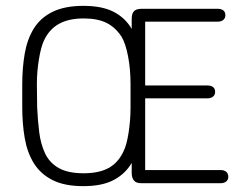

<svg xmlns="http://www.w3.org/2000/svg" viewBox="-20 -626 814 656"><path d="M476 -552H723Q736 -552 743 -558Q750 -564 750 -574Q750 -585 743 -590.5Q736 -596 723 -596H465Q446 -596 438 -588Q430 -580 430 -561V-35Q430 -19 437.5 -9.5Q445 0 463 0H733Q746 0 753 -6Q760 -12 760 -22Q760 -33 753 -39Q746 -45 733 -45H476V-290H688Q701 -290 708 -296Q715 -302 715 -312Q715 -323 708 -328.5Q701 -334 688 -334H476ZM56 -337V-260Q56 -203 64.5 -154Q73 -105 95.5 -68.5Q118 -32 159 -11Q200 10 265 10Q329 10 368.5 -11Q408 -32 429.5 -68.5Q451 -105 459 -154Q467 -203 467 -260V-337Q467 -393 459 -442Q451 -491 429.5 -528Q408 -565 368.5 -585.5Q329 -606 265 -606Q201 -606 159.5 -585.5Q118 -565 95.5 -528.5Q73 -492 64.5 -443Q56 -394 56 -337ZM107 -258 106 -339Q106 -381 113 -423.5Q120 -466 130 -487Q148 -526 181.5 -544.5Q215 -563 266 -563Q313 -563 343.5 -548Q374 -533 395 -501Q409 -478 417.5 -434Q426 -390 426 -339V-258Q426 -216 419.5 -173.5Q413 -131 402 -109Q384 -70 351 -52Q318 -34 266 -34Q212 -34 180.5 -52Q149 -70 134 -102Q119 -134 114 -174.5Q109 -215 107 -258Z"/></svg>

Font: Beiruti Light
Style: Regular
Weight: 300
Designer: Arlette Boutros
Foundry: Boutros
Version: Version 1.41